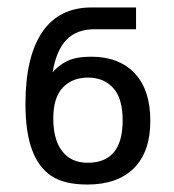

<svg xmlns="http://www.w3.org/2000/svg" viewBox="-20 -932 465 512"><path d="M214.8 -725.1Q172.4 -725.1 147.2 -698.2Q122.1 -671.4 122.1 -616.2Q122.1 -559.6 145.8 -528.8Q169.4 -498 213.9 -498Q307.1 -498 307.1 -610.8Q307.1 -669.4 282 -697.3Q256.8 -725.1 214.8 -725.1ZM231.9 -854Q185.1 -854 157.7 -826.4Q130.4 -798.8 120.1 -738.8Q135.7 -757.8 159.4 -769.3Q183.1 -780.8 223.1 -780.8Q297.4 -780.8 339.1 -736.6Q380.9 -692.4 380.9 -609.9Q380.9 -527.3 337.2 -483.6Q293.5 -439.9 212.9 -439.9Q152.3 -439.9 117.9 -462.2Q83.5 -484.4 65.7 -531.7Q47.9 -579.1 47.9 -654.8Q47.9 -780.3 92.5 -846.2Q137.2 -912.1 224.1 -912.1H342.8V-854Z"/></svg>

Font: NotoPenekeko
Style: Regular
Weight: 400
Designer: Monotype Design team
Foundry: Monotype Imaging Inc.
Version: Version 1.04